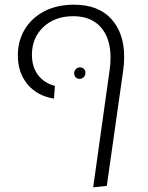

<svg xmlns="http://www.w3.org/2000/svg" viewBox="-20 -595 631 818"><path d="M447 -296Q451 -321 451 -349Q451 -432 409.5 -479Q368 -526 292 -526Q214 -526 165 -480Q116 -434 116 -362Q116 -310 142 -275.5Q168 -241 214 -229L210 -175Q139 -186 97.5 -235.5Q56 -285 56 -359Q56 -421 85.5 -470Q115 -519 169 -547Q223 -575 295 -575Q399 -575 454 -514.5Q509 -454 509 -353Q509 -323 505 -296L435 197L377 203ZM344 -285Q344 -295 337.5 -301.5Q331 -308 321 -308Q310 -308 303 -300.5Q296 -293 296 -283Q296 -272 302.5 -265.5Q309 -259 319 -259Q330 -259 337 -266.5Q344 -274 344 -285Z"/></svg>

Font: FiraGO Light
Style: Italic
Weight: 300
Italic angle: -8°
Designer: bBox Type GmbH
Foundry: bBox Type GmbH
Version: Version 1.001